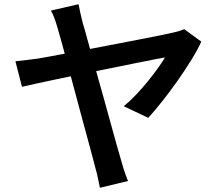

<svg xmlns="http://www.w3.org/2000/svg" viewBox="-20 -830 1040 909"><path d="M352 -810Q355 -792 360 -770Q365 -748 371 -724Q383 -684 398.5 -626.5Q414 -569 432.5 -503Q451 -437 470 -369.5Q489 -302 505.5 -241Q522 -180 535.5 -133Q549 -86 556 -62Q559 -51 564 -34.5Q569 -18 575 -1.5Q581 15 586 27L453 59Q449 39 443.5 13Q438 -13 431 -37Q426 -57 415.5 -96.5Q405 -136 390.5 -189Q376 -242 360 -301.5Q344 -361 328 -421Q312 -481 297.5 -535Q283 -589 271.5 -631Q260 -673 253 -696Q244 -728 236.5 -747Q229 -766 221 -780ZM933 -633Q916 -595 886 -546.5Q856 -498 820.5 -447.5Q785 -397 748.5 -351Q712 -305 682 -272L566 -327Q595 -351 624 -381.5Q653 -412 679.5 -444.5Q706 -477 727 -506.5Q748 -536 761 -558Q747 -556 709.5 -548.5Q672 -541 617 -530Q562 -519 498.5 -506Q435 -493 370.5 -480Q306 -467 248.5 -455Q191 -443 148 -433.5Q105 -424 84 -419L53 -540Q81 -543 107 -546Q133 -549 162 -553Q175 -555 212 -562Q249 -569 301 -578.5Q353 -588 412.5 -599.5Q472 -611 532.5 -622.5Q593 -634 647 -644.5Q701 -655 740 -663Q779 -671 796 -675Q811 -678 826 -682.5Q841 -687 852 -692Z"/></svg>

Font: Noto Sans SC Thin SemiBold
Style: Regular
Weight: 600
Version: Version 2.004-H2;hotconv 1.0.118;makeotfexe 2.5.65603